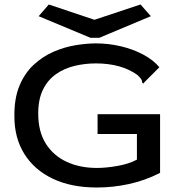

<svg xmlns="http://www.w3.org/2000/svg" viewBox="-20 -824 790 854"><path d="M411 10Q297 10 215 -29Q133 -68 88.5 -139Q44 -210 44 -306Q43 -386 66.5 -442.5Q90 -499 130 -536Q170 -573 218.5 -594Q267 -615 316.5 -623Q366 -631 407 -631Q463 -631 518 -618Q573 -605 617.5 -581Q662 -557 689 -525L624 -460L617 -452L612 -458Q612 -466 608 -472Q604 -478 592 -490Q520 -542 406 -542Q358 -542 312 -531Q266 -520 229.5 -494.5Q193 -469 171.5 -426Q150 -383 150 -319Q150 -239 183.5 -185.5Q217 -132 276 -104.5Q335 -77 411 -77Q452 -77 503 -86Q554 -95 589 -114V-228H414V-316H692V-55Q625 -21 554 -5.5Q483 10 411 10ZM605 -804 651 -752 422 -656H382L152 -752L197 -804L400 -736Z"/></svg>

Font: Inconsolata ExtraExpanded SemiBold
Style: Regular
Weight: 600
Width: 8
Monospace: yes
Designer: Raph Levien, Cyreal, Brenton Simpson
Foundry: Raph Levien, Cyreal, Google
Version: Version 3.001; ttfautohint (v1.8.2.53-6de2)